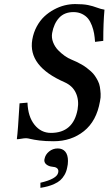

<svg xmlns="http://www.w3.org/2000/svg" viewBox="-20 -678 544 935"><path d="M261.2 44.9Q284.7 44.9 297.9 60.5Q311 76.2 311 106Q311 123 307.1 138.2Q303.2 158.7 293.9 174.3Q284.7 189.9 273.2 200Q261.7 210 245.1 217.5Q228.5 225.1 213.1 229.2Q197.8 233.4 176.8 236.8V211.9Q256.8 193.4 263.2 163.1Q264.2 160.2 264.2 155.8Q264.2 135.7 233.9 133.8Q218.8 132.3 207.3 124Q195.8 115.7 195.8 102.1Q195.8 98.1 196.8 96.2Q200.7 74.7 219 59.8Q237.3 44.9 261.2 44.9ZM488.8 -630.9Q482.9 -567.4 482.9 -479L442.9 -474.1Q441.4 -496.6 438.2 -514.9Q435.1 -533.2 427.5 -553.5Q419.9 -573.7 408.9 -587.4Q397.9 -601.1 379.6 -610.1Q361.3 -619.1 337.9 -619.1Q293.5 -619.1 267.8 -591.1Q242.2 -563 233.9 -517.1Q230 -494.6 238.5 -472.4Q247.1 -450.2 262.9 -433.8Q278.8 -417.5 295.4 -405.8Q312 -394 327.1 -388.2Q340.8 -382.3 352.5 -377Q364.3 -371.6 377.7 -363.8Q391.1 -356 401.6 -348.1Q412.1 -340.3 423.3 -330.1Q434.6 -319.8 442.1 -308.8Q449.7 -297.9 456.8 -283.9Q463.9 -270 466.3 -255.1Q468.8 -240.2 470 -221.9Q471.2 -203.6 466.8 -184.1Q450.2 -88.4 388.7 -39.3Q327.1 9.8 241.2 9.8Q200.2 9.8 171.9 6.1Q143.6 2.4 129.2 -1.2Q114.7 -4.9 106.9 -4.9Q97.2 -4.9 83.7 -2.4Q70.3 0 62 0Q67.4 -39.6 75.2 -174.8L113.8 -178.2Q116.2 -110.4 147.9 -70.6Q179.7 -30.8 228 -30.8Q336.9 -30.8 357.9 -145Q365.7 -189.9 349.6 -225.1Q333.5 -260.3 293.9 -277.8Q115.2 -356 137.2 -484.9Q143.1 -519.5 158.9 -548.8Q174.8 -578.1 196 -597.9Q217.3 -617.7 243.2 -631.6Q269 -645.5 294.9 -651.9Q320.8 -658.2 346.2 -658.2Q385.7 -658.2 409.2 -653.3Q432.6 -648.4 451.7 -641.1Q470.7 -633.8 488.8 -630.9Z"/></svg>

Font: Linux Libertine
Style: Bold Italic
Weight: 700
Italic angle: -11.5°
Designer: Philipp H. Poll
Foundry: Philipp H. Poll
Version: Version 4.0.5